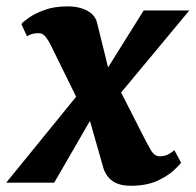

<svg xmlns="http://www.w3.org/2000/svg" viewBox="-56 -586 628 616"><path d="M363.5 10Q339 10 321.8 3.5Q304.5 -3 293.5 -15.2Q282.5 -27.5 276.5 -44L214 -263.5L266 -256L118 0H-36L230.5 -327.5L217.5 -216L107.5 -440Q101 -454 91.2 -466.8Q81.5 -479.5 69.5 -479.5Q56.5 -479.5 48.5 -477.5Q40.5 -475.5 30.5 -469.5L12.5 -509Q17.5 -515.5 36.5 -529Q55.5 -542.5 86.8 -554Q118 -565.5 160 -565.5Q186 -565.5 206 -559.2Q226 -553 238.8 -541.2Q251.5 -529.5 255.5 -512.5L307 -304L255 -312.5L405 -552.5H551.5L290 -238L302.5 -348.5L407.5 -142Q418.5 -120.5 429.2 -102.5Q440 -84.5 457 -84.5Q465 -84.5 475.2 -87.2Q485.5 -90 503.5 -104L525 -64Q520 -56.5 500.5 -38.5Q481 -20.5 447 -5.2Q413 10 363.5 10Z"/></svg>

Font: Merriweather 24pt Black
Style: Italic
Weight: 900
Italic angle: -7.8°
Designer: Eben Sorkin
Foundry: Eben Sorkin
Version: Version 2.101